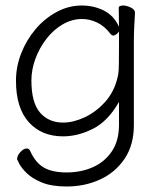

<svg xmlns="http://www.w3.org/2000/svg" viewBox="-20 -504 540 697"><path d="M412 -134Q372 -64 317.5 -36.5Q263 -9 209 -9Q131 -9 84.5 -60.5Q38 -112 38 -211Q38 -262 57 -310.5Q76 -359 109 -398Q142 -437 185.5 -460.5Q229 -484 277 -484Q320 -484 356.5 -466Q393 -448 412 -407Q412 -430 411.5 -447Q411 -464 411 -475Q411 -484 427 -484Q440 -484 455 -476.5Q470 -469 470 -458V-457Q469 -438 467.5 -411Q466 -384 466 -358V-50Q466 22 432.5 72Q399 122 343.5 147.5Q288 173 222 173Q167 173 132 158.5Q97 144 77.5 125Q58 106 50 90.5Q42 75 42 74Q42 61 54 48Q66 35 77 35Q86 35 90 45Q109 87 139.5 104.5Q170 122 222 122Q274 122 317 103Q360 84 386 45.5Q412 7 412 -51ZM412 -390Q409 -385 403 -380Q397 -375 391 -375Q386 -375 382 -380Q360 -409 333 -422Q306 -435 278 -435Q241 -435 207.5 -415.5Q174 -396 148.5 -363Q123 -330 108.5 -290.5Q94 -251 94 -212Q94 -131 125.5 -95Q157 -59 209 -59Q246 -59 287 -78Q328 -97 361.5 -134Q395 -171 407 -224Q411 -237 411.5 -269.5Q412 -302 412 -340Z"/></svg>

Font: Moon Stars Kai T HW Light
Style: Regular
Weight: 300
Designer: GuiWonder
Version: Version 1.101